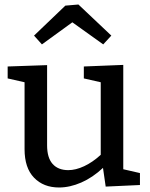

<svg xmlns="http://www.w3.org/2000/svg" viewBox="-20 -822 664 852"><path d="M527 -71 601 -54V-1L449 6L437 -77Q391 -34 340.5 -12Q290 10 242 10Q173 10 131 -33.5Q89 -77 89 -160V-457L14 -474V-527L189 -533V-177Q189 -122 213.5 -94.5Q238 -67 283 -67Q316 -67 353.5 -84.5Q391 -102 427 -135V-457L352 -474V-527L527 -534ZM328 -802 474 -664 438 -625 301 -723 166 -625 131 -664 270 -797Z"/></svg>

Font: Bitter Pro Medium
Style: Regular
Weight: 500
Designer: Sol Matas, and Bitter project Authors
Foundry: Sol Matas
Version: Version 1.010